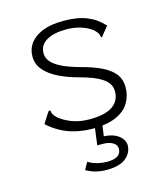

<svg xmlns="http://www.w3.org/2000/svg" viewBox="-101 -542 702 814"><g transform="rotate(-15 250.0 -135.0)"><path d="M252 10Q215 9 181.5 1.5Q148 -6 118 -22Q88 -38 62 -62L90 -106L96 -113L102 -109Q102 -103 105 -96Q108 -89 120 -77Q144 -57 177.5 -44.5Q211 -32 254 -32Q299 -32 328 -42Q357 -52 372 -71.5Q387 -91 387 -119Q387 -136 379 -150Q371 -164 354.5 -175.5Q338 -187 313 -197Q288 -207 254 -216Q205 -229 167.5 -248Q130 -267 108.5 -292.5Q87 -318 87 -351Q87 -385 106.5 -410.5Q126 -436 162.5 -450Q199 -464 252 -464Q284 -464 309 -460Q334 -456 355 -447.5Q376 -439 393.5 -426.5Q411 -414 427 -397L399 -362L393 -354L388 -359Q388 -366 384.5 -372.5Q381 -379 369 -391Q347 -408 318 -417Q289 -426 255 -426Q199 -426 167.5 -407Q136 -388 136 -353Q136 -332 150.5 -315Q165 -298 196 -283Q227 -268 276 -255Q329 -241 364.5 -223Q400 -205 417.5 -181.5Q435 -158 435 -125Q435 -87 416.5 -56Q398 -25 357.5 -7.5Q317 10 252 10ZM268 194Q243 194 221 188.5Q199 183 178 171L196 139Q213 150 234.5 155.5Q256 161 281 161Q310 161 325 150.5Q340 140 340 120Q340 103 323 93Q306 83 280 83H255L266 0H299L292 53Q324 55 343 65Q362 75 371 88.5Q380 102 380 115Q380 148 352.5 171Q325 194 268 194Z"/></g></svg>

Font: Inconsolata Light
Style: Regular
Weight: 300
Designer: Raph Levien, Cyreal, Brenton Simpson
Foundry: Raph Levien, Cyreal, Google
Version: Version 3.001